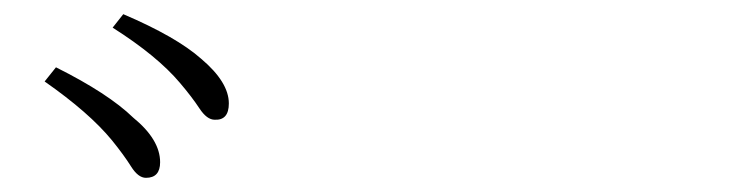

<svg xmlns="http://www.w3.org/2000/svg" viewBox="-20 -859 1040 271"><path d="M138 -661Q106 -700 43 -744L59 -764Q133 -727 168 -693Q206 -662 206 -630Q206 -608 186 -608Q175 -608 165 -624Q155 -640 138 -661ZM234 -742Q202 -780 139 -820L154 -839Q229 -807 264 -776Q303 -743 303 -713Q303 -689 283 -690Q272 -690 261.5 -706Q251 -722 234 -742Z"/></svg>

Font: Minh Nguyen ExtraLight
Style: Regular
Weight: 250
Designer: Ryoko NISHIZUKA 西塚涼子 (kana & ideographs); Frank Grießhammer (Latin, Greek & Cyrillic); Wenlong ZHANG 张文龙 (bopomofo); San
Foundry: Adobe
Version: Version 1.100;July 7, 2023;FontCreator 14.0.0.2814 64-bit